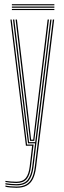

<svg xmlns="http://www.w3.org/2000/svg" viewBox="-20 -693 304 913"><path d="M57.8 200Q46.2 200 30.1 198.6Q14 197.2 5.8 195V189.2Q15 191.5 30.8 192.9Q46.5 194.2 57.8 194.2Q86.2 194.2 104 184.2Q121.8 174.2 131.6 153.8Q141.5 133.2 145.2 102L231.2 -600H237.5L151.5 102.8Q147.2 136 136.8 157.5Q126.2 179 107.1 189.5Q88 200 57.8 200ZM57.8 177.2Q47 177.2 31.8 175.9Q16.5 174.5 5.8 172.5V167Q15.8 168.8 30.9 170Q46 171.2 57.8 171.2Q88.2 171.2 102.5 153.5Q116.8 135.8 121.2 98.5L132.8 0H103.2L29.5 -600H35.5L108.5 -5.8H139.8L127.2 99.2Q122.5 139.8 106.8 158.5Q91 177.2 57.8 177.2ZM57.8 188.5Q46.2 188.5 30.9 187.1Q15.5 185.8 5.8 183.8V178Q15.8 180 30.8 181.4Q45.8 182.8 57.8 182.8Q95 182.8 111.6 161.9Q128.2 141 133.2 100.2L146.8 -11.5H113.2L100.8 -108.2L41.8 -600H48L106.2 -112.8L118.2 -17.2H147.5L219 -600H225L139.2 101Q134 144 116.4 166.2Q98.8 188.5 57.8 188.5ZM123 -23.2 111.8 -117 54.2 -600H60.5L117.5 -120.8L128 -29H138L148.8 -120.8L206.5 -600H212.8L154.2 -114.5L143 -23.2ZM238.5 -667.5H36.5V-673H238.5ZM238.5 -645H36.5V-650.5H238.5ZM238.5 -656.2H36.5V-661.8H238.5Z"/></svg>

Font: Big Shoulders Inline Display ExtraLight
Style: Regular
Weight: 250
Version: Version 2.002